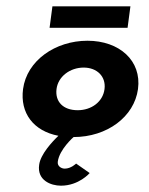

<svg xmlns="http://www.w3.org/2000/svg" viewBox="-20 -426 471 608"><path d="M53 -144C43 -68 86 -11 165 4C145 23 108 63 104 96C97 145 141 162 173 162C230 162 264 122 264 122L221 92C221 92 205 108 185 108C174 108 161 100 163 86C168 47 213 8 213 8C319 8 405 -56 417 -144C429 -234 358 -297 257 -297C155 -297 65 -234 53 -144ZM159 -144C164 -184 202 -212 245 -212C287 -212 316 -184 311 -144C306 -104 270 -77 226 -77C180 -77 154 -104 159 -144ZM146 -406 137 -338H384L393 -406Z"/></svg>

Font: Hussar Tani
Style: Kurs
Weight: 700
Foundry: Cannot Into Space Fonts
Version: Version 0.92